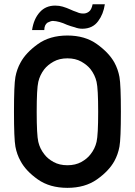

<svg xmlns="http://www.w3.org/2000/svg" viewBox="-20 -886 641 912"><path d="M46.4 -355Q46.4 -483.4 53.2 -520.5Q60.1 -557.6 77.6 -588.9Q102.5 -635.3 159.4 -676.3Q216.3 -717.3 300.3 -717.3Q383.8 -717.3 440.7 -676.3Q497.6 -635.3 523.4 -588.9Q540.5 -557.6 547.4 -520.5Q554.2 -483.4 554.2 -355Q554.2 -226.6 547.4 -189.5Q540.5 -152.3 523.4 -121.1Q497.6 -74.2 440.7 -33.9Q383.8 6.3 300.3 6.3Q216.3 6.3 159.4 -33.9Q102.5 -74.2 77.6 -121.1Q60.1 -152.3 53.2 -189.5Q46.4 -226.6 46.4 -355ZM154.3 -355Q154.3 -245.1 161.9 -212.4Q169.4 -179.7 190.4 -153.3Q206.5 -131.8 234.4 -116.5Q262.2 -101.1 300.3 -101.1Q338.4 -101.1 366.2 -116.5Q394 -131.8 410.2 -153.3Q431.2 -179.7 438.7 -212.4Q446.3 -245.1 446.3 -355Q446.3 -464.4 438.7 -497.1Q431.2 -529.8 410.2 -557.1Q394 -577.6 366.2 -593.3Q338.4 -608.9 300.3 -608.9Q262.2 -608.9 234.4 -593.3Q206.5 -577.6 190.4 -557.1Q169.4 -529.8 161.9 -497.1Q154.3 -464.4 154.3 -355ZM190.4 -743.2H132.3Q140.1 -796.4 169.4 -828.6Q197.3 -859.4 242.2 -859.4Q261.7 -859.4 277.8 -854.5Q298.8 -848.1 312 -841.8Q328.6 -834 345.2 -828.6Q359.4 -821.8 374 -821.8Q389.2 -820.8 402.3 -830.6Q414.6 -839.4 419.9 -865.7H478Q471.2 -818.8 446.3 -785.6Q420.4 -750 371.6 -749.5Q352.5 -749.5 335.4 -756.3Q316.4 -761.2 298.3 -768.1Q260.7 -785.6 231.4 -786.6Q221.7 -786.6 206.1 -778.8Q190.4 -768.1 190.4 -743.2Z"/></svg>

Font: Alte DIN 1451 Mittelschrift
Style: Regular
Weight: 400
Designer: Peter Wiegel
Foundry: Peter Wiegel
Version: Version 1.002 September 20, 2019